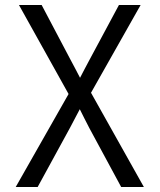

<svg xmlns="http://www.w3.org/2000/svg" viewBox="-20 -750 640 770"><path d="M43 0 255 -373 56 -730H147L262 -512Q271 -495 282.5 -473.5Q294 -452 301 -438Q308 -452 319.5 -473.5Q331 -495 340 -512L457 -730H544L345 -378L557 0H466L338 -237Q329 -254 318 -276Q307 -298 300 -312Q292 -298 281 -276Q270 -254 261 -238L131 0Z"/></svg>

Font: Pitagon Sans Mono Light
Style: Regular
Weight: 300
Monospace: yes
Designer: Travis Tran
Foundry: Pitagon
Version: Version 1.001; ttfautohint (v1.8.4.7-5d5b);gftools[0.9.26]